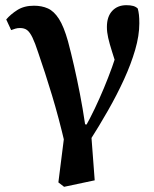

<svg xmlns="http://www.w3.org/2000/svg" viewBox="-20 -528 593 740"><path d="M205 175 233 -47 231 30Q207 -73 180.5 -160.5Q154 -248 127 -326Q115 -363 105 -383.5Q95 -404 84.5 -412Q74 -420 57 -420Q47 -420 39 -417.5Q31 -415 23 -412L4 -453Q21 -473 47 -489.5Q73 -506 111 -506Q141 -506 164.5 -495.5Q188 -485 207 -455.5Q226 -426 242 -369Q254 -324 265.5 -273.5Q277 -223 288 -166.5Q299 -110 308 -49L329 -45L345 167L227 192ZM325 16 305 -32Q327 -71 345.5 -110Q364 -149 380.5 -188.5Q397 -228 412 -269.5Q427 -311 440 -357L438 -246Q422 -297 412 -328.5Q402 -360 397 -382Q392 -404 392 -424Q392 -464 412.5 -486Q433 -508 467 -508Q483 -508 493.5 -505Q504 -502 511 -495Q514 -484 515.5 -471Q517 -458 517 -438Q517 -391 501 -336Q485 -281 458 -222Q431 -163 396.5 -102.5Q362 -42 325 16Z"/></svg>

Font: Source Serif 4 SemiBold
Style: Regular
Weight: 600
Designer: Frank Grießhammer
Foundry: Adobe Systems Incorporated
Version: Version 4.004;hotconv 1.0.116;makeotfexe 2.5.65601